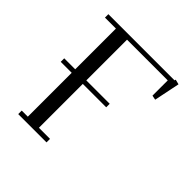

<svg xmlns="http://www.w3.org/2000/svg" viewBox="-187 -856 1003 1003"><g transform="rotate(45 315.0 -354.5)"><path d="M58.1 -350.1V-376H139.2V-676.8H58.1V-702.1H546.9L548.8 -709L576.2 -702.1L546.9 -559.1L522 -564V-676.8H221.2V-376H394V-350.1H221.2V-25.9H303.2V0H94.2V-25.9H139.2V-350.1Z"/></g></svg>

Font: Dehuti Alt
Style: Book
Weight: 400
Version: Version 1.2